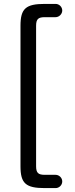

<svg xmlns="http://www.w3.org/2000/svg" viewBox="-20 -815 384 984"><path d="M210 149H265C283 149 299 134 299 115C299 96 283 81 265 81H210C177 81 165 72 165 37V-683C165 -718 177 -727 210 -727H265C283 -727 299 -743 299 -761C299 -780 283 -795 265 -795H210C112 -795 85 -771 85 -683V37C85 125 112 149 210 149Z"/></svg>

Font: 寒蝉半圆体
Style: Regular
Weight: 400
Designer: Yoshimichi Ohira & Warren
Foundry: ChillType
Version: Version 1.800;Glyphs 3.1.1 (3135)